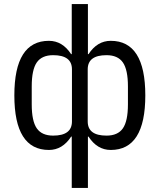

<svg xmlns="http://www.w3.org/2000/svg" viewBox="-20 -730 790 950"><path d="M335 200V-54H332Q289 12 222 12Q51 12 51 -258Q51 -528 222 -528Q289 -528 332 -462H335V-710H415V-462H418Q461 -528 528 -528Q699 -528 699 -258Q699 12 528 12Q461 12 418 -54H415V200ZM243 -59Q336 -59 336 -129V-387Q336 -457 243 -457Q187 -457 162 -421Q137 -385 137 -302V-214Q137 -131 162 -95Q187 -59 243 -59ZM507 -59Q563 -59 588 -95Q613 -131 613 -214V-302Q613 -385 588 -421Q563 -457 507 -457Q414 -457 414 -387V-129Q414 -59 507 -59Z"/></svg>

Font: Anuphan
Style: Regular
Weight: 400
Designer: Mike Abbink, Paul van der Laan, Pieter van Rosmalen, Mint Tantisuwanna
Foundry: Bold Monday; Cadson Demak
Version: Version 3.002;hotconv 1.0.109;makeotfexe 2.5.65596